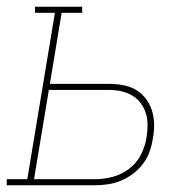

<svg xmlns="http://www.w3.org/2000/svg" viewBox="-57 -550 577 570"><path d="M-37 0V-18H24L106 -512H47V-530H187V-512H126L91 -301H268Q289 -301 309.5 -297Q330 -293 347 -283Q364 -273 376 -257Q388 -241 394 -222Q400 -203 400.5 -181.5Q401 -160 397 -140Q394 -120 387.5 -101Q381 -82 368.5 -65Q356 -48 339 -35Q322 -22 303 -14Q284 -6 264 -3Q244 0 225 0ZM44 -18H225Q251 -18 277.5 -25Q304 -32 326.5 -49Q349 -66 361.5 -91Q374 -116 378 -142Q381 -160 381 -178.5Q381 -197 376 -213.5Q371 -230 360.5 -244Q350 -258 335.5 -266.5Q321 -275 303.5 -279Q286 -283 268 -283H88Z"/></svg>

Font: Iosevka Slab Thin Oblique
Style: Regular
Weight: 100
Italic angle: -9°
Monospace: yes
Designer: Belleve Invis
Foundry: Belleve Invis
Version: Version 11.1.0; ttfautohint (v1.8.3)